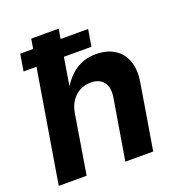

<svg xmlns="http://www.w3.org/2000/svg" viewBox="-132 -837 877 945"><g transform="rotate(-20 307.0 -364.0)"><path d="M211.9 -309.6 161.1 0H15.1L135.7 -727.5H279.3L225.6 -403.3H210.4Q232.9 -449.2 261.2 -481.2Q289.6 -513.2 325.7 -530Q361.8 -546.9 407.7 -546.9Q464.4 -546.9 503.7 -522.5Q543 -498 560.1 -452.1Q577.1 -406.2 566.4 -341.8L509.8 0H363.8L416.5 -315.9Q424.8 -367.7 403.3 -396Q381.8 -424.3 335.9 -424.3Q305.7 -424.3 279.8 -410.9Q253.9 -397.5 236.1 -372.1Q218.3 -346.7 211.9 -309.6ZM44.9 -588.4 59.6 -676.3H415L400.4 -588.4Z"/></g></svg>

Font: Inter 18pt
Style: Bold Italic
Weight: 700
Italic angle: -9.3988°
Designer: Rasmus Andersson
Foundry: rsms
Version: Version 4.001;git-66647c0bb